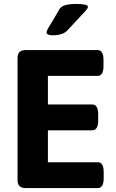

<svg xmlns="http://www.w3.org/2000/svg" viewBox="-20 -954 586 974"><path d="M506 -81V-50Q506 0 476 0H109Q69 0 69 -40V-660Q69 -700 109 -700H475Q505 -700 505 -650V-619Q505 -569 475 -569H223V-424H448Q478 -424 478 -374V-343Q478 -293 448 -293H223V-131H476Q506 -131 506 -81ZM426 -920Q426 -914 420 -906Q414 -898 389 -872Q352 -833 322 -800Q299 -775 247 -775Q216 -775 216 -790Q216 -793 218 -798Q220 -803 225.5 -813Q231 -823 238 -833.5Q245 -844 257 -865Q269 -886 281 -907Q296 -934 366 -934Q426 -934 426 -920Z"/></svg>

Font: mmAsap
Style: Bold
Weight: 700
Designer: Pablo Cosgaya
Foundry: Omnibus-Type
Version: Version 1.001